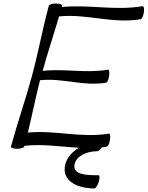

<svg xmlns="http://www.w3.org/2000/svg" viewBox="-20 -832 837 1089"><path d="M257 -800C221 -667 197 -533 161 -400C125 -267 78 -133 42 0C40 6 56 12 76 12C97 12 115 6 117 0L119 -5C225 -17 325 1 427 6C390 29 360 61 350 101C328 192 415 237 516 237C522 237 533 221 540 200C546 179 546 162 540 162C470 162 390 160 403 99C414 51 474 26 529 26C539 26 551 16 557 4C567 3 577 1 587 -1C593 -2 601 -19 604 -40C607 -60 604 -76 597 -74C438 -48 295 -95 138 -80C162 -179 182 -278 207 -377C337 -391 450 -341 582 -363C589 -364 596 -382 599 -402C602 -422 599 -438 593 -437C465 -415 348 -444 222 -430C250 -533 285 -636 315 -739C474 -755 616 -696 778 -723C785 -724 793 -742 796 -762C799 -782 796 -798 789 -797C631 -770 486 -808 330 -792C330 -794 331 -797 332 -800C334 -806 319 -812 298 -812C277 -812 259 -806 257 -800Z"/></svg>

Font: Nupuram Light Oblique
Style: Regular
Weight: 300
Designer: Santhosh Thottingal (santhosh.thottingal@gmail.com)
Foundry: SMC
Version: Version 1.000